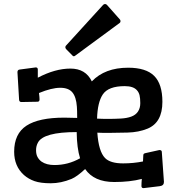

<svg xmlns="http://www.w3.org/2000/svg" viewBox="-20 -904 905 967"><path d="M442.4 -494.1Q508.3 -563 625.5 -563Q715.3 -563 756.6 -521.7Q797.9 -480.5 797.9 -391.1Q797.9 -286.6 722.7 -255.9Q678.7 -237.8 622.1 -236.3Q565.4 -234.9 538.1 -234.9H497.1Q483.9 -234.9 470.2 -235.8Q476.6 -141.6 508.8 -108.4Q535.2 -81.1 600.1 -81.1Q651.4 -81.1 700.2 -90.8L701.7 -121.6Q702.1 -127.4 704.3 -129.4Q706.5 -131.3 712.4 -132.8L782.7 -148.4Q794.4 -148.4 794.9 -139.2L805.7 12.2Q805.7 31.2 784.2 33.7L703.1 43.5Q692.4 43.5 692.4 32.7Q692.4 16.6 694.3 -2.9Q634.8 12.7 555.2 12.7Q453.6 12.7 408.7 -52.7Q368.7 -15.1 340.3 -2.9Q287.1 19 235.8 19Q184.6 19 154.1 8.3Q123.5 -2.4 100.6 -22.5Q51.3 -66.9 51.3 -139.6Q51.3 -230.5 113.3 -271Q175.3 -311.5 304.2 -311.5Q335 -311.5 368.7 -310.1Q368.7 -349.6 367.2 -366.7Q363.8 -415.5 344.5 -438.7Q325.2 -461.9 283.7 -461.9Q240.2 -461.9 176.3 -435.5Q179.2 -415 179.2 -403.3Q179.2 -391.6 168.5 -391.6L85.9 -390.1Q77.1 -391.6 76.2 -400.9L67.9 -540.5Q67.9 -552.2 78.6 -553.7L160.2 -564.5Q170.4 -564.5 170.4 -553.7V-512.7Q257.8 -558.6 334.7 -558.6Q411.6 -558.6 442.4 -494.1ZM383.3 -106.9Q367.2 -158.2 366.2 -238.8Q198.2 -238.8 170.9 -185.5Q161.6 -168.5 161.6 -147.5Q161.6 -126.5 169.2 -112.8Q176.8 -99.1 189.5 -89.8Q214.4 -72.8 254.4 -72.8Q323.2 -72.8 383.3 -106.9ZM669.9 -449.2Q651.9 -470.2 608.4 -470.2Q525.4 -470.2 497.6 -428.2Q471.2 -388.7 468.8 -306.6Q493.7 -305.2 525.1 -305.2Q556.6 -305.2 587.9 -306.9Q619.1 -308.6 641.1 -316.7Q663.1 -324.7 674.8 -342Q686.5 -359.4 686.5 -384.3Q686.5 -409.2 682.9 -424.1Q679.2 -439 669.9 -449.2ZM584.5 -805.2Q586.9 -801.8 586.9 -796.9Q586.9 -792 583 -788.6L357.4 -622.6Q354.5 -620.6 351.6 -620.6Q348.6 -620.6 345.7 -623.5L313 -656.7Q309.1 -661.6 309.1 -665.8Q309.1 -669.9 311.5 -673.3L498.5 -878.4Q502.9 -883.8 509 -883.8Q515.1 -883.8 519.5 -878.4Z"/></svg>

Font: Wellfleet
Style: Regular
Weight: 400
Designer: Riccardo De Franceschi
Foundry: Riccardo De Franceschi
Version: Version 1.002